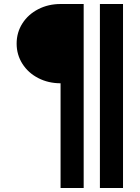

<svg xmlns="http://www.w3.org/2000/svg" viewBox="-20 -727 697 958"><path d="M63 -509.3Q63 -565 91.8 -610.2Q120.6 -655.3 170.9 -681.2Q221.2 -707 282.2 -707H305.7V-311.5H282.2Q221.2 -311.5 170.9 -337.4Q120.6 -363.3 91.8 -408.7Q63 -454.1 63 -509.3ZM282.2 -707H397.5V210.9H282.2ZM478.5 -707H593.8V210.9H478.5Z"/></svg>

Font: Wanted Sans Std Variable
Style: Regular
Weight: 400
Designer: Original Design by Kil Hyung-jin and Kang Hanbin, Wanted Lab, Inc;
Foundry: Wanted Lab, Inc.
Version: Version 1.003;Glyphs 3.2 (3227)